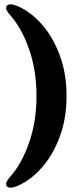

<svg xmlns="http://www.w3.org/2000/svg" viewBox="-20 -751 394 897"><path d="M291 -302.5Q291 -198.5 259.5 -113Q228 -27.5 175.2 32.2Q122.5 92 58.5 119Q18.5 134.5 9.5 115Q3.5 103 26.5 76Q81 15.5 115.8 -84Q150.5 -183.5 150.5 -302.5Q150.5 -421.5 116 -520.8Q81.5 -620 26.5 -681.5Q3.5 -708 9.5 -720Q18.5 -739.5 58.5 -724Q122.5 -697.5 175.2 -637.5Q228 -577.5 259.5 -492Q291 -406.5 291 -302.5Z"/></svg>

Font: Fraunces 72pt Soft
Style: Bold
Weight: 700
Version: Version 1.000;[b76b70a41]